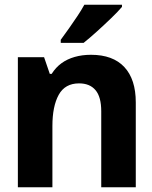

<svg xmlns="http://www.w3.org/2000/svg" viewBox="-20 -786 640 806"><path d="M55 0V-546H165L189 -476H197Q214 -503 238 -520.5Q262 -538 293.5 -547Q325 -556 362 -556Q454 -556 502 -504.5Q550 -453 550 -356V0H405V-319Q405 -379 381 -407.5Q357 -436 312 -436Q253 -436 226.5 -388Q200 -340 200 -257V0ZM235 -619Q252 -642 270 -667.5Q288 -693 305 -718.5Q322 -744 334 -766H492V-757Q476 -738 447 -710Q418 -682 387 -654Q356 -626 331 -606H235Z"/></svg>

Font: Noto Sans Mono
Style: Bold
Weight: 700
Designer: Monotype Design Team
Foundry: Monotype Imaging Inc.
Version: Version 2.014